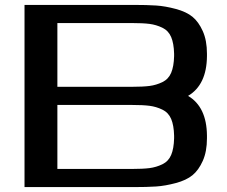

<svg xmlns="http://www.w3.org/2000/svg" viewBox="-20 -763 924 783"><path d="M80 -743H524Q580 -743 617 -740.5Q654 -738 697 -726.5Q740 -715 765 -694.5Q790 -674 807 -636Q824 -598 824 -544V-534Q823 -417 747 -372Q823 -327 824 -210V-199Q824 -145 807 -107Q790 -69 765 -48.5Q740 -28 697 -16.5Q654 -5 617 -2.5Q580 0 524 0H80ZM214 -669V-409H517Q563 -409 590 -412.5Q617 -416 642 -428Q667 -440 678 -466Q689 -492 690 -534V-544Q689 -586 678 -612Q667 -638 642 -650Q617 -662 590 -665.5Q563 -669 517 -669ZM214 -335V-74H517Q563 -74 590 -77.5Q617 -81 642 -93Q667 -105 678 -131Q689 -157 690 -199V-210Q689 -252 678 -278Q667 -304 642 -316Q617 -328 590 -331.5Q563 -335 517 -335Z"/></svg>

Font: Aneo
Style: Regular
Weight: 400
Designer: Anastasios Pappas
Foundry: Anastasios Pappas
Version: Version 1.000